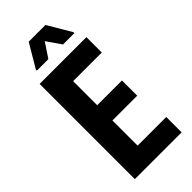

<svg xmlns="http://www.w3.org/2000/svg" viewBox="-277 -931 981 981"><g transform="rotate(-45 214.0 -440.0)"><path d="M54 0V-688H392V-577H185V-403H364V-293H185V-111H392V0ZM92 -746V-753L167 -880H288L363 -753V-746H281L227 -824L175 -746Z"/></g></svg>

Font: Saira Condensed
Style: Bold
Weight: 700
Width: 3
Designer: Hector Gatti with collaboration of the Omnibus-Type team
Foundry: Omnibus-Type
Version: Version 1.101